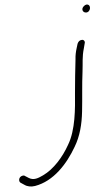

<svg xmlns="http://www.w3.org/2000/svg" viewBox="-63 -732 542 950"><g transform="rotate(-5 208.0 -257.5)"><path d="M1 155 19 167C34 178 52 181 72 178C166 162 237 83 284 2C314 -48 329 -105 336 -170C343 -233 347 -303 355 -363C361 -409 359 -436 372 -480L378 -503C382 -512 376 -522 367 -522C355 -522 348 -516 343 -505L336 -482C331 -466 327 -448 326 -429C320 -379 314 -319 309 -264C303 -186 295 -81 252 -10C220 47 171 103 116 129C91 141 68 150 45 136L26 124C23 121 19 121 14 122C-5 126 -8 147 1 155ZM382 -676C379 -664 388 -655 399 -655C422 -655 429 -694 404 -694C396 -694 384 -684 382 -676Z"/></g></svg>

Font: Stray Cat
Style: Obl
Weight: 400
Version: Version 1.0